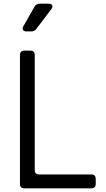

<svg xmlns="http://www.w3.org/2000/svg" viewBox="-20 -1019 571 1039"><path d="M112 0Q88 0 88 -24V-721Q88 -745 112 -745H144Q168 -745 168 -721V-99Q168 -75 192 -75H474Q498 -75 498 -51V-24Q498 0 474 0ZM123 -849Q109 -849 104.5 -857.5Q100 -866 107 -878L167 -983Q176 -999 196 -999H243Q258 -999 262.5 -990.5Q267 -982 258 -970L177 -863Q167 -849 148 -849Z"/></svg>

Font: Pitagon Sans Text
Style: Regular
Weight: 400
Designer: Travis Tran
Foundry: Pitagon
Version: Version 1.001; ttfautohint (v1.8.4.7-5d5b);gftools[0.9.26]